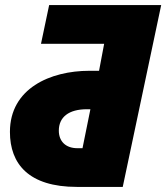

<svg xmlns="http://www.w3.org/2000/svg" viewBox="-20 -734 653 754"><path d="M282 0H462L613 -714H173L141 -562H389L369 -456H331C178 -456 19 -387 19 -216C19 -90 93 0 282 0ZM284 -152C238 -152 211 -179 211 -221C211 -274 250 -305 321 -305H335L304 -152Z"/></svg>

Font: Noto Sans UI Black
Style: Italic
Weight: 900
Italic angle: -372°
Designer: Monotype Design Team
Foundry: Monotype Imaging Inc.
Version: Version 1.901